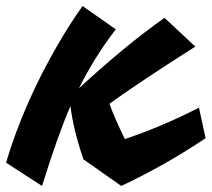

<svg xmlns="http://www.w3.org/2000/svg" viewBox="-101 -588 700 635"><path d="M579 -131Q443 -40 300 27L175 -61Q142 -157 132 -237Q92 -146 38 27L-81 -50Q-23 -245 90 -440Q128 -506 172 -568L282 -491Q213 -402 160 -296Q314 -438 443 -529L545 -434Q361 -317 261 -245Q278 -197 312 -128Q439 -171 557 -232Z"/></svg>

Font: Vampiro One
Style: Regular
Weight: 400
Designer: Riccardo De Franceschi
Foundry: Sorkin Type Co.
Version: Version 1.002